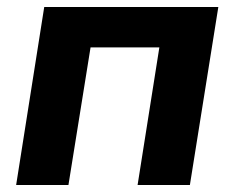

<svg xmlns="http://www.w3.org/2000/svg" viewBox="-20 -527 667 547"><path d="M26 0 106 -507H602L521 0H372L434 -392H238L175 0Z"/></svg>

Font: Winston
Style: Bold Italic
Weight: 700
Italic angle: -9°
Designer: Original fonts by Vernon Adams / Changes by Cristiano Sobral
Foundry: Original fonts by Vernon Adams / Changes by Cristiano Sobral
Version: Version 2.503;July 17, 2020;FontCreator 13.0.0.2655 64-bit